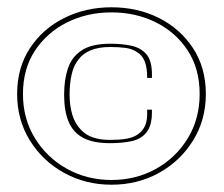

<svg xmlns="http://www.w3.org/2000/svg" viewBox="-20 -501 615 527"><path d="M27 -243Q27 -315 62 -368.5Q97 -422 156 -451.5Q215 -481 286 -481Q358 -481 416.5 -451.5Q475 -422 510 -368.5Q545 -315 545 -243Q545 -172 510 -115.5Q475 -59 416.5 -26.5Q358 6 286 6Q215 6 156 -26.5Q97 -59 62 -115.5Q27 -172 27 -243ZM43 -243Q43 -175 76 -121.5Q109 -68 164 -37.5Q219 -7 286 -7Q353 -7 408 -37.5Q463 -68 495.5 -121.5Q528 -175 528 -243Q528 -312 495.5 -362Q463 -412 408 -439.5Q353 -467 286 -467Q219 -467 164 -439.5Q109 -412 76 -362Q43 -312 43 -243ZM283 -381Q315 -381 340.5 -375.5Q366 -370 381.5 -352.5Q397 -335 397 -297Q397 -295 397 -292Q397 -289 397 -287H384Q384 -316 377 -333Q370 -350 356 -358Q343 -367 324.5 -369.5Q306 -372 282 -372Q251 -372 229 -363Q207 -354 195 -337Q182 -321 176.5 -296Q171 -271 171 -242Q171 -211 178.5 -186Q186 -161 203 -144Q228 -117 282 -117Q307 -117 326 -120Q345 -123 358 -132Q370 -140 377 -153.5Q384 -167 384 -189Q384 -192 384 -194.5Q384 -197 384 -200H397Q397 -198 397 -196.5Q397 -195 397 -193Q397 -156 382 -137.5Q367 -119 341 -113.5Q315 -108 282 -108Q236 -108 208.5 -122.5Q181 -137 168.5 -166.5Q156 -196 156 -241Q156 -282 166.5 -313.5Q177 -345 204.5 -363Q232 -381 283 -381Z"/></svg>

Font: Genos Thin Thin
Style: Regular
Weight: 250
Version: Version 1.010